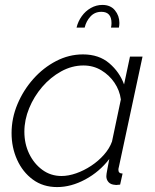

<svg xmlns="http://www.w3.org/2000/svg" viewBox="-20 -750 631 780"><path d="M212 10Q155 10 113.5 -20.5Q72 -51 49.5 -101Q27 -151 27 -209Q27 -270 51 -327Q75 -384 115.5 -429.5Q156 -475 208 -502Q260 -529 317 -529Q382 -529 424 -493Q466 -457 484 -407L508 -520H559L463 -72Q462 -69 461.5 -66Q461 -63 461 -60Q461 -45 478 -45L468 0Q462 0 457 1Q452 2 448 1Q430 0 421 -10Q412 -20 412 -34Q412 -39 413 -45Q414 -51 416.5 -64.5Q419 -78 424 -104Q384 -52 326.5 -21Q269 10 212 10ZM230 -35Q258 -35 289.5 -46Q321 -57 350.5 -76.5Q380 -96 402.5 -121.5Q425 -147 435 -175L471 -346Q466 -383 445 -414Q424 -445 391.5 -464.5Q359 -484 319 -484Q272 -484 228.5 -460Q185 -436 151.5 -397Q118 -358 98.5 -310.5Q79 -263 79 -215Q79 -166 98.5 -125.5Q118 -85 152 -60Q186 -35 230 -35ZM291 -638Q297 -663 312 -684Q327 -705 349 -717.5Q371 -730 396 -730Q429 -730 447 -708Q465 -686 465 -657Q465 -652 464.5 -647.5Q464 -643 463 -638H431Q432 -643 432.5 -647Q433 -651 433 -656Q433 -702 392 -702Q365 -702 347.5 -683Q330 -664 324 -638Z"/></svg>

Font: Raleway Thin Light
Style: Italic
Weight: 300
Italic angle: -12°
Version: Version 4.026